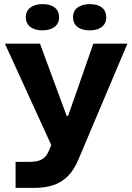

<svg xmlns="http://www.w3.org/2000/svg" viewBox="-20 -749 645 936"><path d="M56 167V40H123Q150 40 168.5 34.5Q187 29 199 16.5Q211 4 218 -14L239 -63V-22L4 -536H175L268 -284L305 -184H312L347 -284L435 -536H601L363 27Q341 80 310 110.5Q279 141 239 154Q199 167 146 167ZM418 -601Q379 -601 357.5 -618Q336 -635 336 -665Q336 -696 358.5 -712.5Q381 -729 418 -729Q456 -729 477 -712Q498 -695 498 -665Q498 -634 476 -617.5Q454 -601 418 -601ZM187 -601Q149 -601 127.5 -618Q106 -635 106 -665Q106 -696 128.5 -712.5Q151 -729 187 -729Q226 -729 247 -712Q268 -695 268 -665Q268 -634 245.5 -617.5Q223 -601 187 -601Z"/></svg>

Font: Mona Sans SemiExpanded
Style: Bold
Weight: 700
Width: 6
Designer: Deni Anggara
Foundry: GitHub
Version: Version 2.000